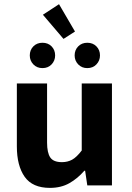

<svg xmlns="http://www.w3.org/2000/svg" viewBox="-20 -902 640 934"><path d="M222.8 12Q138.1 12 100 -42Q62 -96 62 -189.9V-496.1H209V-208.7Q209 -159.1 224.4 -136.2Q239.9 -113.2 281.3 -113.2Q308.9 -113.2 330.9 -125.2Q352.8 -137.3 377.6 -169.9V-496.1H524.6V0H404.7L394.1 -71.3H390.1Q357.5 -33.5 317.2 -10.8Q276.9 12 222.8 12ZM186.6 -570.7Q159.6 -570.7 142.2 -588.8Q124.9 -607 124.9 -632.4Q124.9 -658.7 142.2 -676.4Q159.6 -694 186.6 -694Q213.8 -694 231 -676.4Q248.2 -658.7 248.2 -632.4Q248.2 -607 231 -588.8Q213.8 -570.7 186.6 -570.7ZM404.7 -570.7Q377.7 -570.7 360.4 -588.8Q343.1 -607 343.1 -632.4Q343.1 -658.7 360.4 -676.4Q377.7 -694 404.7 -694Q431.9 -694 449.1 -676.4Q466.4 -658.7 466.4 -632.4Q466.4 -607 449.1 -588.8Q431.9 -570.7 404.7 -570.7ZM288.9 -712.8 188.7 -830.3 267.1 -881.6 344.8 -748.6Z"/></svg>

Font: Source Code Pro ExtraLight
Style: Regular
Weight: 200
Monospace: yes
Designer: Paul D. Hunt, Teo Tuominen
Foundry: Adobe
Version: Version 1.026;hotconv 1.1.0;makeotfexe 2.6.0